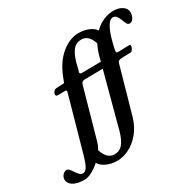

<svg xmlns="http://www.w3.org/2000/svg" viewBox="-406 -933 1475 1450"><g transform="rotate(-30 331.0 -207.5)"><path d="M863 -631Q863 -604 850 -582.5Q837 -561 817 -561Q802 -561 795 -572.5Q788 -584 777 -614Q768 -638 756.5 -651.5Q745 -665 727 -665Q701 -665 678.5 -627Q656 -589 639 -528Q625 -478 620 -452Q619 -447 618 -442.5Q617 -438 617 -433V-430Q617 -418 632 -418Q650 -418 682 -420L730 -421Q734 -421 737 -417Q740 -413 740 -407Q740 -398 730.5 -383Q721 -368 714 -368L633 -365Q615 -364 606.5 -359Q598 -354 595 -341L481 62Q459 137 415.5 188.5Q372 240 319.5 265.5Q267 291 217 291Q167 291 124.5 271.5Q82 252 67 222Q33 253 -3.5 272Q-40 291 -68 291Q-134 291 -167.5 269Q-201 247 -201 215Q-201 191 -185 174.5Q-169 158 -149 158Q-141 158 -130.5 169.5Q-120 181 -107 201Q-93 222 -82 232.5Q-71 243 -55 243Q-34 243 -18 216.5Q-2 190 13 138L149 -346Q150 -349 150 -354Q150 -364 135 -364L75 -363Q65 -363 61 -367Q57 -371 57 -380Q57 -389 67 -401.5Q77 -414 91 -415L154 -418Q159 -418 161.5 -421.5Q164 -425 166 -432L178 -463Q222 -575 295 -633.5Q368 -692 443 -692Q490 -692 529.5 -675.5Q569 -659 587 -632Q625 -670 669.5 -688Q714 -706 756 -706Q802 -706 832.5 -685Q863 -664 863 -631ZM299 -430Q299 -418 315 -418L482 -420L493 -462Q507 -513 528 -553Q501 -639 437 -639Q392 -639 365 -606.5Q338 -574 320 -513Q308 -463 304 -449.5Q300 -436 299 -433ZM468 -367 315 -365Q297 -365 289 -359.5Q281 -354 277 -341L155 93Q147 121 130 148Q158 238 223 238Q268 238 295 205.5Q322 173 340 112Z"/></g></svg>

Font: EB Garamond
Style: Bold Italic
Weight: 700
Italic angle: -17.2°
Designer: Georg Duffner and Octavio Pardo
Foundry: Georg Duffner
Version: Version 1.000